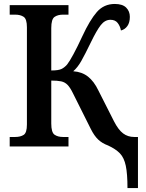

<svg xmlns="http://www.w3.org/2000/svg" viewBox="-20 -740 737 970"><path d="M624 210Q624 138 615.5 97.5Q607 57 586 35Q565 13 526 -5Q496 -16 476 -35Q456 -54 439 -88L349 -268Q335 -297 321.5 -311Q308 -325 289 -329Q270 -333 239 -333V-116Q239 -71 255.5 -59.5Q272 -48 298 -48H326V0H29V-48H57Q83 -48 99.5 -58.5Q116 -69 116 -111V-602Q116 -644 99.5 -655Q83 -666 57 -666H29V-714H326V-666H298Q272 -666 255.5 -654.5Q239 -643 239 -598V-384Q274 -384 289.5 -391Q305 -398 319 -414Q331 -429 351 -466Q371 -503 396 -557Q434 -639 469.5 -679.5Q505 -720 560 -720Q599 -720 617.5 -701.5Q636 -683 636 -655Q636 -626 623.5 -608.5Q611 -591 591 -586Q587 -608 574.5 -624Q562 -640 538 -640Q510 -640 489 -613Q468 -586 439 -526Q409 -464 390.5 -431.5Q372 -399 350 -380Q394 -377 424.5 -353Q455 -329 477 -283L556 -127Q578 -84 602 -66Q626 -48 658 -48H677V210Z"/></svg>

Font: Noto Serif SemiCondensed SemiBold
Style: Regular
Weight: 600
Width: 4
Designer: Monotype Design Team
Foundry: Monotype Imaging Inc.
Version: Version 2.013; ttfautohint (v1.8.4.7-5d5b)